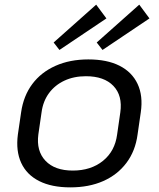

<svg xmlns="http://www.w3.org/2000/svg" viewBox="-20 -806 689 834"><path d="M285.4 7.9Q204.4 7.9 150.2 -19.5Q95.9 -46.9 72.1 -98.5Q48.3 -150.1 57.6 -221.4L71.8 -318.6Q82.1 -389.9 120.4 -441.1Q158.6 -492.2 221.1 -520.1Q283.5 -547.9 363.7 -547.9Q444.9 -547.9 499.1 -520.5Q553.3 -493.1 577.6 -441.5Q601.9 -389.9 591.6 -318.6L577.5 -221.4Q568 -150.1 529.2 -98.5Q490.4 -46.9 428.5 -19.5Q366.6 7.9 285.4 7.9ZM296 -65.1Q375.2 -65.1 427.3 -107.3Q479.4 -149.5 488.8 -222.1L502.6 -317.9Q512.9 -390.7 472.6 -432.8Q432.3 -474.9 353.1 -474.9Q300.9 -474.9 259.8 -455.7Q218.7 -436.5 192.8 -401.4Q167 -366.4 160.5 -317.9L146.6 -222.1Q137.2 -150.3 177.5 -107.7Q217.7 -65.1 296 -65.1ZM442.2 -726 238.2 -589 213 -621.4 397.8 -785.8ZM629.2 -726 425.3 -589 400.1 -621.4 584.9 -785.8Z"/></svg>

Font: Pathway Extreme 8pt Thin
Style: Italic
Weight: 100
Italic angle: -8°
Designer: Eduardo Rodriguez Tunni
Foundry: Eduardo Rodriguez Tunni
Version: Version 1.000